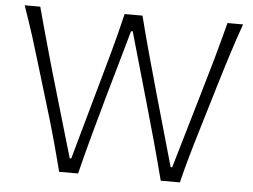

<svg xmlns="http://www.w3.org/2000/svg" viewBox="-51 -778 1110 842"><g transform="rotate(5 504.0 -357.0)"><path d="M238.6 0H321.9C334.8 -52.9 349.5 -109 365.7 -168.6C381.9 -228.1 397.6 -284.3 412.4 -337.1L499 -641.9H506.2L593.3 -337.1C608.1 -285.2 623.8 -229.5 640.5 -169.5C657.1 -109.5 671.9 -52.9 685.7 0H770C778.1 -33.8 788.1 -71.4 799.5 -111.9C811 -152.4 821.9 -190.5 832.9 -226.2L900.5 -451C912.4 -490.5 925.7 -533.8 940.5 -580C955.2 -626.2 970 -671 985.7 -714.3H917.1C903.3 -660.5 887.6 -603.3 871 -543.3C853.8 -483.3 837.1 -426.7 821.4 -372.9L730.5 -62.9H723.8L636.2 -371C620.5 -426.7 604.3 -483.8 588.1 -543.3C571.9 -602.4 556.7 -659.5 542.9 -714.3H464.3C451.4 -660.5 437.1 -603.3 420.5 -542.9C403.8 -482.4 387.6 -425.2 372.9 -372.4L286.2 -62.9H279.5L190 -368.6C173.8 -423.3 157.1 -481 140.5 -541.4C123.3 -601.9 107.6 -659.5 92.9 -714.3H24.3C39 -671.9 54.3 -627.1 69.5 -580C84.3 -532.4 97.6 -488.6 109.5 -449L176.7 -226.2C186.7 -191.4 197.6 -154.3 208.6 -113.8C219.5 -73.3 229.5 -35.7 238.6 0Z"/></g></svg>

Font: Pinar Light
Style: Regular
Weight: 300
Designer: Amin Abedi
Version: Version 2.00;September 9, 2021;FontCreator 13.0.0.2683 64-bi